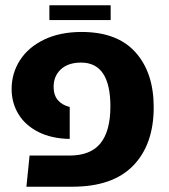

<svg xmlns="http://www.w3.org/2000/svg" viewBox="-20 -707 641 727"><path d="M92 -118H243Q323 -118 360.5 -164.5Q398 -211 398 -304Q398 -470 287 -470Q238 -470 210.5 -444.5Q183 -419 183 -378Q183 -347 199 -328Q215 -309 244 -302V-181Q175 -182 125 -207.5Q75 -233 49.5 -275.5Q24 -318 24 -370Q24 -430 56 -479.5Q88 -529 148 -557.5Q208 -586 289 -586Q424 -586 493 -509Q562 -432 562 -301Q562 -160 484.5 -80Q407 0 254 0H80ZM167 -687H399V-631H167Z"/></svg>

Font: FiraGOUPP
Style: Bold
Weight: 700
Designer: bBox Type
Foundry: bBox Type GmbH
Version: Version 1.001